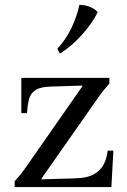

<svg xmlns="http://www.w3.org/2000/svg" viewBox="-20 -754 510 774"><path d="M39 0V-23Q50 -35 61 -48.5Q72 -62 81 -75L312 -406V-409L185 -405Q144 -404 124 -391.5Q104 -379 97.5 -356Q91 -333 89 -298H66V-440H421V-417Q411 -406 399.5 -392Q388 -378 379 -365L147 -34V-31L282 -35Q331 -36 358.5 -51.5Q386 -67 398.5 -92Q411 -117 414 -147H437L429 0ZM300 -734Q318 -735 339.5 -727.5Q361 -720 374 -705Q352 -660 310 -613.5Q268 -567 222 -538L211 -557Q246 -595 268.5 -642.5Q291 -690 300 -734Z"/></svg>

Font: Bona Nova SC
Style: Regular
Weight: 400
Designer: Mateusz Machalski
Foundry: Capitalics
Version: Version 4.001; ttfautohint (v1.8.4.7-5d5b)